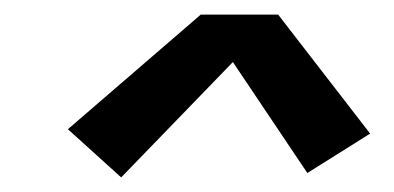

<svg xmlns="http://www.w3.org/2000/svg" viewBox="-20 -713 540 263"><path d="M146 -470 73 -536 255 -693H361L487 -530L401 -476L299 -628Z"/></svg>

Font: Iosevka Slab Semibold
Style: Italic
Weight: 600
Italic angle: -9°
Monospace: yes
Designer: Belleve Invis
Foundry: Belleve Invis
Version: Version 11.1.1; ttfautohint (v1.8.3)